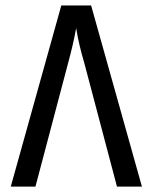

<svg xmlns="http://www.w3.org/2000/svg" viewBox="-20 -694 568 714"><path d="M208 -673.8H318.8L507.8 0H415L293.9 -458Q272.5 -530.3 263.2 -589.8Q253.4 -533.2 232.9 -458L111.8 0H20Z"/></svg>

Font: DroidArabicKufi
Style: Regular
Weight: 400
Designer: Pascal Zoghbi
Foundry: Ascender Corporation
Version: Version 1.00; ttfautohint (v1.4.1)